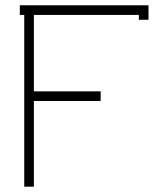

<svg xmlns="http://www.w3.org/2000/svg" viewBox="-20 -699 611 719"><path d="M70.8 -643.1H54.2V-679.2H536.1V-625H500V-643.1H106.9V-356.9H356.9V-320.8H106.9V0H70.8Z"/></svg>

Font: RawengulkPcs
Style: Regular
Weight: 400
Version: Version 0.92